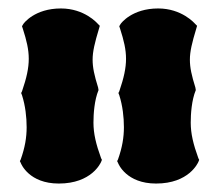

<svg xmlns="http://www.w3.org/2000/svg" viewBox="-20 -755 516 454"><path d="M219 -381C207 -414 201 -439 201 -465C201 -485 203 -518 213 -542L212 -548C203 -577 199 -595 199 -614C199 -633 204 -654 214 -687L216 -694L211 -699C210 -700 180 -735 124 -735C62 -735 36 -700 35 -698L32 -693L34 -687C43 -659 48 -638 48 -616C48 -594 43 -571 32 -539L30 -535L32 -530C40 -505 43 -478 43 -454C43 -430 39 -406 29 -378L27 -374L29 -370C30 -367 49 -321 119 -321C197 -321 218 -370 219 -372L221 -377ZM449 -381C437 -414 431 -439 431 -465C431 -485 433 -518 443 -542L442 -548C433 -577 429 -595 429 -614C429 -633 434 -654 444 -687L446 -694L441 -699C440 -700 410 -735 354 -735C292 -735 266 -700 265 -698L262 -693L264 -687C273 -659 278 -638 278 -616C278 -594 273 -571 262 -539L260 -535L262 -530C270 -505 273 -478 273 -454C273 -430 269 -406 259 -378L257 -374L259 -370C260 -367 279 -321 349 -321C427 -321 448 -370 449 -372L451 -377Z"/></svg>

Font: Hanalei Fill
Style: Regular
Weight: 400
Designer: Astigmatic (AOETI)
Foundry: Astigmatic (AOETI)
Version: Version 1.000